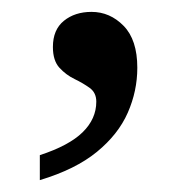

<svg xmlns="http://www.w3.org/2000/svg" viewBox="-20 -149 310 323"><path d="M134 -129Q165 -129 188 -105.5Q211 -82 211 -35Q211 4 195 40.5Q179 77 143 106.5Q107 136 47 154V112Q96 96 119 73.5Q142 51 142 22Q142 7 131 -1Q120 -9 105.5 -16Q91 -23 80 -35Q69 -47 69 -70Q69 -99 87.5 -114Q106 -129 134 -129Z"/></svg>

Font: Noto Serif Sinhala
Style: Regular
Weight: 400
Designer: Jelle Bosma - Monotype Design Team
Foundry: Monotype Imaging Inc.
Version: Version 2.006